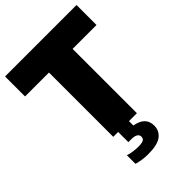

<svg xmlns="http://www.w3.org/2000/svg" viewBox="-278 -851 1192 1192"><g transform="rotate(-45 318.0 -255.0)"><path d="M214.5 0V-564.5H4.5V-740H632V-564.5H422V0ZM293.5 230Q264 230 239.2 226.2Q214.5 222.5 193.5 216V140.5Q214 147.5 238.8 150.8Q263.5 154 282.5 154Q311 154 325 147.2Q339 140.5 339 123Q339 89.5 281 89.5H257.5V-10H352.5V38.5Q444 54 444 130.5Q444 176 409 203Q374 230 293.5 230Z"/></g></svg>

Font: Encode Sans SmCnd Black
Style: Regular
Weight: 900
Width: 4
Designer: Multiple Designers
Foundry: Impallari Type
Version: Version 3.002; ttfautohint (v1.8.3) -l 8 -r 50 -G 200 -x 14 